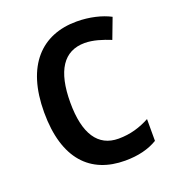

<svg xmlns="http://www.w3.org/2000/svg" viewBox="-108 -634 660 728"><g transform="rotate(-20 222.0 -269.5)"><path d="M275 10C328 10 371 -1 406 -22V-110C369 -90 328 -77 280 -77C197 -77 154 -142 154 -268C154 -396 197 -462 282 -462C316 -462 353 -450 385 -437L416 -519C382 -537 333 -549 281 -549C140 -549 48 -456 48 -267C48 -78 136 10 275 10Z"/></g></svg>

Font: Noto Sans Khmer SemiCondensed Medium
Style: Regular
Weight: 500
Width: 4
Designer: Danh Hong and the Monotype Design Team
Foundry: Monotype Imaging Inc.
Version: Version 2.004